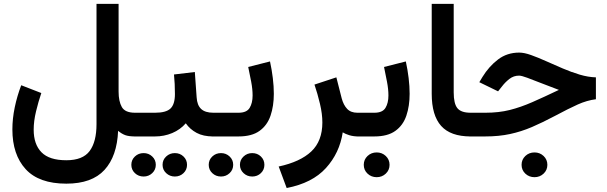

<svg xmlns="http://www.w3.org/2000/svg" viewBox="-20 -700 3115 985"><path d="M320.3 242.2Q179.7 242.2 111.6 167.7Q43.5 93.3 43.5 -36.1Q43.5 -91.3 55.7 -149.7Q67.9 -208 88.9 -262.7L191.9 -222.7Q176.8 -178.2 164.8 -128.4Q152.8 -78.6 152.8 -34.7Q152.8 40.5 192.9 81.3Q232.9 122.1 320.3 122.1Q404.8 122.1 439.9 74.7Q475.1 27.3 475.1 -63V-680.2H588.4V-230.5Q588.4 -180.2 605 -150.9Q621.6 -121.6 672.9 -121.6H687.5V0H673.8Q640.6 0 622.3 -6.8Q604 -13.7 585.9 -28.8Q580.6 101.1 516.1 171.6Q451.7 242.2 320.3 242.2Z M668 -121.6H775.4Q832 -121.6 854.7 -143.3Q877.4 -165 877.4 -217.3Q877.4 -244.1 876.2 -269Q875 -293.9 872.6 -317.9L979.5 -330.6L988.8 -200.7Q991.2 -160.2 1012 -140.9Q1032.7 -121.6 1074.7 -121.6H1085V0H1073.7Q1022.9 0 988.8 -18.3Q954.6 -36.6 933.1 -67.4Q904.8 -34.7 863.3 -17.3Q821.8 0 775.4 0H668ZM814 145.5Q814 120.1 832.5 102.8Q851.1 85.4 877 85.4Q903.3 85.4 921.4 102.8Q939.5 120.1 939.5 145.5Q939.5 170.9 921.4 188.2Q903.3 205.6 877 205.6Q851.1 205.6 832.5 188.2Q814 170.9 814 145.5ZM653.8 145.5Q653.8 120.1 672.1 102.8Q690.4 85.4 716.8 85.4Q742.7 85.4 761 102.8Q779.3 120.1 779.3 145.5Q779.3 170.9 761 188.2Q742.7 205.6 716.8 205.6Q690.4 205.6 672.1 188.2Q653.8 170.9 653.8 145.5Z M1064.9 -121.6H1203.6Q1245.6 -121.6 1260.7 -146.5Q1275.9 -171.4 1275.9 -210Q1275.9 -242.7 1268.6 -281Q1261.2 -319.3 1253.4 -356.4L1365.2 -384.8Q1374.5 -341.8 1379.6 -299.6Q1384.8 -257.3 1384.8 -218.8Q1384.8 -156.2 1367.9 -106.7Q1351.1 -57.1 1311.5 -28.6Q1272 0 1203.6 0H1064.9ZM1210.9 145.5Q1210.9 120.1 1229.5 102.8Q1248 85.4 1273.9 85.4Q1300.3 85.4 1318.4 102.8Q1336.4 120.1 1336.4 145.5Q1336.4 170.9 1318.4 188.2Q1300.3 205.6 1273.9 205.6Q1248 205.6 1229.5 188.2Q1210.9 170.9 1210.9 145.5ZM1050.8 145.5Q1050.8 120.1 1069.1 102.8Q1087.4 85.4 1113.8 85.4Q1139.6 85.4 1158 102.8Q1176.3 120.1 1176.3 145.5Q1176.3 170.9 1158 188.2Q1139.6 205.6 1113.8 205.6Q1087.4 205.6 1069.1 188.2Q1050.8 170.9 1050.8 145.5Z M1818.8 0Q1793 0 1772.2 -6.3Q1751.5 -12.7 1738.3 -21Q1722.2 85 1652.1 162.1Q1582 239.3 1450.7 264.6L1409.7 154.3Q1520.5 130.4 1577.1 76.9Q1633.8 23.4 1633.8 -71.8Q1633.8 -115.2 1621.6 -167Q1609.4 -218.8 1593.3 -266.1L1705.6 -303.2L1732.9 -195.8Q1742.2 -161.1 1761 -141.4Q1779.8 -121.6 1813.5 -121.6H1832V0Z M1900.4 0H1812V-121.6H1900.4Q1942.4 -121.6 1957.5 -146.5Q1972.7 -171.4 1972.7 -210Q1972.7 -242.7 1965.3 -281Q1958 -319.3 1950.2 -356.4L2062 -384.8Q2071.3 -341.8 2076.4 -299.6Q2081.5 -257.3 2081.5 -218.8Q2081.5 -156.2 2064.7 -106.7Q2047.9 -57.1 2008.3 -28.6Q1968.8 0 1900.4 0ZM1846.2 145.5Q1846.2 118.7 1865.5 100.3Q1884.8 82 1912.6 82Q1939.9 82 1959.2 100.3Q1978.5 118.7 1978.5 145.5Q1978.5 172.4 1959.2 190.7Q1939.9 209 1912.6 209Q1884.8 209 1865.5 190.7Q1846.2 172.4 1846.2 145.5Z M2194.8 -680.2H2307.6V-226.1Q2307.6 -168 2326.7 -144.8Q2345.7 -121.6 2394.5 -121.6H2406.7V0H2394.5Q2291.5 0 2243.2 -54Q2194.8 -107.9 2194.8 -218.8Z M2655.8 145.5Q2655.8 118.7 2675 100.3Q2694.3 82 2722.2 82Q2749.5 82 2768.8 100.3Q2788.1 118.7 2788.1 145.5Q2788.1 172.4 2768.8 190.7Q2749.5 209 2722.2 209Q2694.3 209 2675 190.7Q2655.8 172.4 2655.8 145.5ZM2387.2 -121.6H2470.2Q2538.6 -121.6 2595 -135.7Q2651.4 -149.9 2710.9 -176Q2770.5 -202.1 2847.2 -238.8Q2798.8 -256.8 2756.8 -273.4Q2714.8 -290 2685.1 -301Q2655.3 -312 2643.1 -312Q2615.2 -312 2593.5 -295.2Q2571.8 -278.3 2556.2 -257.8L2535.2 -231.4L2439 -278.3L2455.1 -305.2Q2488.8 -359.9 2535.2 -395Q2581.5 -430.2 2643.6 -430.2Q2669.4 -430.2 2704.8 -417.5Q2740.2 -404.8 2781.7 -386.2Q2823.2 -367.7 2866.9 -348.9Q2910.6 -330.1 2954.1 -317.1Q2997.6 -304.2 3037.1 -303.2V-190.9Q2991.2 -185.1 2944.3 -164.1Q2897.5 -143.1 2826.2 -105Q2763.7 -71.8 2709 -48.3Q2654.3 -24.9 2596.9 -12.5Q2539.6 0 2468.8 0H2387.2Z"/></svg>

Font: Vazirmatn RD FD SemiBold
Style: Regular
Weight: 600
Designer: Saber Rastikerdar
Foundry: Saber Rastikerdar
Version: Version 33.003